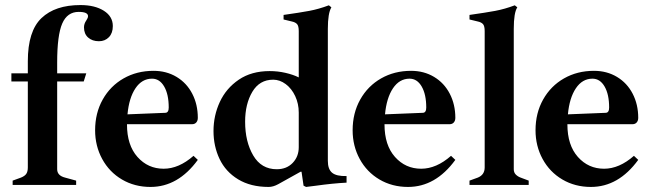

<svg xmlns="http://www.w3.org/2000/svg" viewBox="-20 -731 2569 759"><path d="M30 -17 63 -29Q78 -35 84 -44Q90 -53 90 -69V-409H25V-441H90V-489Q90 -608 144 -659.5Q198 -711 298 -711Q355 -711 390.5 -688.5Q426 -666 426 -628Q426 -600 410.5 -584Q395 -568 371 -568Q345 -568 328.5 -582.5Q312 -597 312 -623Q312 -637 321 -650Q322 -652 325 -657Q328 -662 328 -667Q328 -684 291 -684Q246 -684 226 -638Q206 -592 206 -484V-441H321L311 -409H206V-62Q206 -37 237 -29L281 -17V0H30Z M745 -115 762 -99Q684 8 575 8Q512 8 462 -21.5Q412 -51 384 -102.5Q356 -154 356 -216Q356 -284 386 -337.5Q416 -391 468.5 -421Q521 -451 587 -451Q638 -451 678 -427Q718 -403 740 -360.5Q762 -318 762 -265Q762 -254 756 -247Q750 -240 739 -240H482V-239Q482 -157 523.5 -110.5Q565 -64 627 -64Q687 -64 745 -115ZM484 -279 633 -285Q647 -285 647 -306Q647 -358 629 -389Q611 -420 581 -420Q541 -420 515.5 -382Q490 -344 484 -279Z M824 -213Q824 -274 849 -328Q874 -382 924 -416Q974 -450 1046 -450Q1078 -450 1108.5 -443Q1139 -436 1161 -425V-608Q1161 -628 1154.5 -635.5Q1148 -643 1134 -646L1101 -654V-672Q1165 -681 1202.5 -688Q1240 -695 1280 -710L1290 -702Q1276 -679 1276 -617V-95Q1276 -62 1293 -48Q1310 -34 1350 -35V-9Q1294 -6 1230 3L1190 8L1180 3L1172 -52H1168L1080 -3Q1060 8 1042 8Q971 8 921.5 -22Q872 -52 848 -102.5Q824 -153 824 -213ZM1161 -149V-286Q1161 -321 1147 -351Q1133 -381 1109.5 -398.5Q1086 -416 1060 -416Q1006 -416 977.5 -368Q949 -320 949 -250Q949 -171 981 -116.5Q1013 -62 1074 -62Q1113 -62 1137 -87Q1161 -112 1161 -149Z M1763 -115 1780 -99Q1702 8 1593 8Q1530 8 1480 -21.5Q1430 -51 1402 -102.5Q1374 -154 1374 -216Q1374 -284 1404 -337.5Q1434 -391 1486.5 -421Q1539 -451 1605 -451Q1656 -451 1696 -427Q1736 -403 1758 -360.5Q1780 -318 1780 -265Q1780 -254 1774 -247Q1768 -240 1757 -240H1500V-239Q1500 -157 1541.5 -110.5Q1583 -64 1645 -64Q1705 -64 1763 -115ZM1502 -279 1651 -285Q1665 -285 1665 -306Q1665 -358 1647 -389Q1629 -420 1599 -420Q1559 -420 1533.5 -382Q1508 -344 1502 -279Z M1836 -17 1869 -29Q1896 -40 1896 -69V-608Q1896 -628 1889.5 -635.5Q1883 -643 1869 -646L1836 -654V-672Q1900 -681 1937.5 -688Q1975 -695 2015 -710L2025 -702Q2011 -681 2011 -617V-62Q2011 -49 2019 -41Q2027 -33 2038 -29L2070 -17V0H1836Z M2486 -115 2503 -99Q2425 8 2316 8Q2253 8 2203 -21.5Q2153 -51 2125 -102.5Q2097 -154 2097 -216Q2097 -284 2127 -337.5Q2157 -391 2209.5 -421Q2262 -451 2328 -451Q2379 -451 2419 -427Q2459 -403 2481 -360.5Q2503 -318 2503 -265Q2503 -254 2497 -247Q2491 -240 2480 -240H2223V-239Q2223 -157 2264.5 -110.5Q2306 -64 2368 -64Q2428 -64 2486 -115ZM2225 -279 2374 -285Q2388 -285 2388 -306Q2388 -358 2370 -389Q2352 -420 2322 -420Q2282 -420 2256.5 -382Q2231 -344 2225 -279Z"/></svg>

Font: Ibarra Real Nova
Style: Bold
Weight: 700
Designer: Jose Maria Ribagorda & Octavio Pardo
Foundry: Jose Maria Ribagorda
Version: Version 1.014